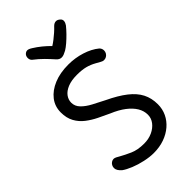

<svg xmlns="http://www.w3.org/2000/svg" viewBox="-307 -1123 1237 1237"><g transform="rotate(-45 311.5 -504.5)"><path d="M543 -706Q549 -700 552.5 -692.5Q556 -685 556 -675Q556 -663 550 -653Q544 -643 534 -637Q524 -631 511 -631Q502 -631 489.5 -638Q477 -645 459 -655Q429 -672 397.5 -680Q366 -688 321 -688Q270 -688 236 -674Q202 -660 185 -637Q168 -614 168 -587Q168 -554 192.5 -529Q217 -504 255.5 -483.5Q294 -463 336 -442Q414 -405 462.5 -367Q511 -329 533.5 -285Q556 -241 556 -185Q556 -142 538.5 -105Q521 -68 488.5 -40Q456 -12 412 3.5Q368 19 315 19Q279 19 235 9.5Q191 0 153 -15.5Q115 -31 93 -47Q65 -71 65 -94Q65 -106 70.5 -116Q76 -126 85.5 -132Q95 -138 105 -138Q113 -138 123.5 -133Q134 -128 147 -120Q175 -104 215.5 -86Q256 -68 314 -68Q356 -68 389.5 -83.5Q423 -99 443 -125Q463 -151 463 -183Q463 -218 444 -249.5Q425 -281 388.5 -309Q352 -337 297 -360Q260 -377 221 -396Q182 -415 149 -440.5Q116 -466 96 -502.5Q76 -539 76 -590Q76 -645 108 -686Q140 -727 196.5 -750.5Q253 -774 328 -774Q390 -774 447 -756Q504 -738 543 -706ZM440 -1014Q453 -1027 468 -1028Q483 -1029 498 -1015Q509 -1005 507.5 -991Q506 -977 496 -963Q480 -943 458.5 -921Q437 -899 415.5 -880.5Q394 -862 377 -852Q364 -845 353 -840.5Q342 -836 331 -836Q321 -836 312.5 -840.5Q304 -845 296 -854Q274 -879 247 -906.5Q220 -934 186 -960Q174 -970 173.5 -987Q173 -1004 183 -1015Q194 -1026 206.5 -1026Q219 -1026 239 -1013Q265 -997 291.5 -975.5Q318 -954 340 -931Q356 -941 373.5 -954.5Q391 -968 408.5 -983.5Q426 -999 440 -1014Z"/></g></svg>

Font: Playpen Sans Thai
Style: Regular
Weight: 400
Designer: Sirin Gunkloy, Laura Meseguer, Veronika Burian, José Scaglione
Foundry: TypeTogether
Version: Version 2.000